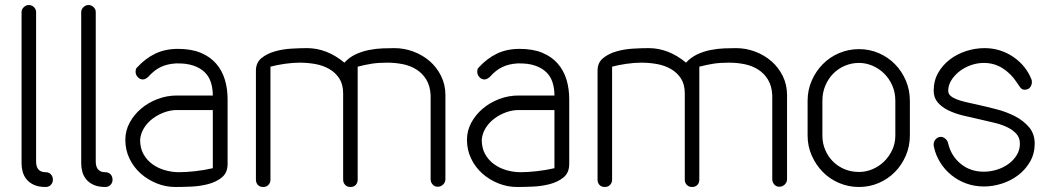

<svg xmlns="http://www.w3.org/2000/svg" viewBox="-20 -746 4195 766"><path d="M162 -59Q175 -59 183 -50.5Q191 -42 191 -29Q191 -17 183 -8.5Q175 0 162 0Q134 0 115.5 -8.5Q97 -17 86 -30.5Q75 -44 70.5 -60.5Q66 -77 66 -94V-698Q66 -709 75 -717.5Q84 -726 95 -726Q107 -726 115.5 -717.5Q124 -709 124 -698V-102Q124 -59 162 -59Z M400 -59Q413 -59 421 -50.5Q429 -42 429 -29Q429 -17 421 -8.5Q413 0 400 0Q372 0 353.5 -8.5Q335 -17 324 -30.5Q313 -44 308.5 -60.5Q304 -77 304 -94V-698Q304 -709 313 -717.5Q322 -726 333 -726Q345 -726 353.5 -717.5Q362 -709 362 -698V-102Q362 -59 400 -59Z M829 -365Q829 -393 821.5 -417Q814 -441 796.5 -458Q779 -475 751 -484.5Q723 -494 682 -493Q647 -491 621 -478.5Q595 -466 572 -440Q567 -435 561 -432Q555 -429 550 -429Q538 -429 529.5 -438.5Q521 -448 521 -459Q521 -471 526 -476Q560 -513 599.5 -532Q639 -551 690 -551Q743 -551 780.5 -535.5Q818 -520 842 -492.5Q866 -465 877 -428.5Q888 -392 888 -350V-92Q888 -57 865.5 -38.5Q843 -20 810.5 -11.5Q778 -3 742.5 -1.5Q707 0 680 0Q641 0 605 -14.5Q569 -29 541 -54Q513 -79 496.5 -113.5Q480 -148 480 -188Q480 -225 497.5 -257Q515 -289 543.5 -313Q572 -337 609 -351Q646 -365 686 -365ZM829 -307H686Q661 -307 636 -298Q611 -289 590 -273.5Q569 -258 555 -236Q541 -214 539 -188Q539 -155 552.5 -131Q566 -107 588 -91Q610 -75 638 -67Q666 -59 694 -59Q722 -59 758.5 -63Q795 -67 829 -75Z M1059 -29Q1059 -17 1051 -8.5Q1043 0 1030 0Q1016 0 1008.5 -8.5Q1001 -17 1001 -29V-464Q1001 -496 1023 -514Q1045 -532 1076.5 -541Q1108 -550 1143 -552Q1178 -554 1205 -554Q1284 -554 1354 -496Q1373 -517 1398.5 -529Q1424 -541 1452 -546.5Q1480 -552 1506.5 -553Q1533 -554 1553 -554Q1593 -554 1630 -540Q1667 -526 1695 -501.5Q1723 -477 1740 -442.5Q1757 -408 1757 -367V-31Q1757 -19 1748 -10Q1739 -1 1726 -1Q1714 -1 1706 -10Q1698 -19 1698 -31V-367Q1696 -404 1680.5 -429Q1665 -454 1641 -469Q1617 -484 1587 -490Q1557 -496 1525 -496Q1490 -496 1464 -492Q1438 -488 1407 -480V-29Q1407 -17 1399.5 -8.5Q1392 0 1378 0Q1365 0 1357 -8.5Q1349 -17 1349 -29V-373Q1349 -409 1334 -432.5Q1319 -456 1294 -470.5Q1269 -485 1238 -490.5Q1207 -496 1176 -496Q1148 -496 1116.5 -491.5Q1085 -487 1059 -480Z M2192 -365Q2192 -393 2184.5 -417Q2177 -441 2159.5 -458Q2142 -475 2114 -484.5Q2086 -494 2045 -493Q2010 -491 1984 -478.5Q1958 -466 1935 -440Q1930 -435 1924 -432Q1918 -429 1913 -429Q1901 -429 1892.5 -438.5Q1884 -448 1884 -459Q1884 -471 1889 -476Q1923 -513 1962.5 -532Q2002 -551 2053 -551Q2106 -551 2143.5 -535.5Q2181 -520 2205 -492.5Q2229 -465 2240 -428.5Q2251 -392 2251 -350V-92Q2251 -57 2228.5 -38.5Q2206 -20 2173.5 -11.5Q2141 -3 2105.5 -1.5Q2070 0 2043 0Q2004 0 1968 -14.5Q1932 -29 1904 -54Q1876 -79 1859.5 -113.5Q1843 -148 1843 -188Q1843 -225 1860.5 -257Q1878 -289 1906.5 -313Q1935 -337 1972 -351Q2009 -365 2049 -365ZM2192 -307H2049Q2024 -307 1999 -298Q1974 -289 1953 -273.5Q1932 -258 1918 -236Q1904 -214 1902 -188Q1902 -155 1915.5 -131Q1929 -107 1951 -91Q1973 -75 2001 -67Q2029 -59 2057 -59Q2085 -59 2121.5 -63Q2158 -67 2192 -75Z M2422 -29Q2422 -17 2414 -8.5Q2406 0 2393 0Q2379 0 2371.5 -8.5Q2364 -17 2364 -29V-464Q2364 -496 2386 -514Q2408 -532 2439.5 -541Q2471 -550 2506 -552Q2541 -554 2568 -554Q2647 -554 2717 -496Q2736 -517 2761.5 -529Q2787 -541 2815 -546.5Q2843 -552 2869.5 -553Q2896 -554 2916 -554Q2956 -554 2993 -540Q3030 -526 3058 -501.5Q3086 -477 3103 -442.5Q3120 -408 3120 -367V-31Q3120 -19 3111 -10Q3102 -1 3089 -1Q3077 -1 3069 -10Q3061 -19 3061 -31V-367Q3059 -404 3043.5 -429Q3028 -454 3004 -469Q2980 -484 2950 -490Q2920 -496 2888 -496Q2853 -496 2827 -492Q2801 -488 2770 -480V-29Q2770 -17 2762.5 -8.5Q2755 0 2741 0Q2728 0 2720 -8.5Q2712 -17 2712 -29V-373Q2712 -409 2697 -432.5Q2682 -456 2657 -470.5Q2632 -485 2601 -490.5Q2570 -496 2539 -496Q2511 -496 2479.5 -491.5Q2448 -487 2422 -480Z M3202 -344Q3202 -387 3218.5 -424.5Q3235 -462 3262.5 -490Q3290 -518 3327.5 -534Q3365 -550 3407 -550Q3449 -550 3486 -534Q3523 -518 3550.5 -490Q3578 -462 3594 -424.5Q3610 -387 3610 -344V-205Q3610 -163 3594 -125.5Q3578 -88 3550.5 -60Q3523 -32 3486 -16Q3449 0 3407 0Q3365 0 3327.5 -16Q3290 -32 3262.5 -60Q3235 -88 3218.5 -125.5Q3202 -163 3202 -205ZM3261 -205Q3261 -174 3272.5 -147.5Q3284 -121 3303.5 -101.5Q3323 -82 3349.5 -71Q3376 -60 3407 -60Q3435 -60 3461 -71Q3487 -82 3507 -101.5Q3527 -121 3539.5 -147.5Q3552 -174 3552 -205V-344Q3552 -377 3540 -404.5Q3528 -432 3508 -452Q3488 -472 3461.5 -483.5Q3435 -495 3407 -495Q3378 -495 3351.5 -484Q3325 -473 3305 -453Q3285 -433 3273 -405Q3261 -377 3261 -344Z M4096 -427Q4099 -412 4091.5 -400Q4084 -388 4068 -388Q4057 -388 4050 -397.5Q4043 -407 4036 -418Q4013 -453 3979.5 -474Q3946 -495 3905 -495Q3879 -495 3853.5 -486Q3828 -477 3808 -461.5Q3788 -446 3775.5 -426Q3763 -406 3763 -384Q3763 -372 3772 -364Q3781 -356 3796 -350Q3811 -344 3832 -339Q3853 -334 3877 -329Q3913 -321 3954 -310.5Q3995 -300 4029 -282.5Q4063 -265 4085.5 -238.5Q4108 -212 4108 -173Q4108 -133 4089.5 -101Q4071 -69 4042 -47Q4013 -25 3977 -13.5Q3941 -2 3906 -2Q3868 -2 3835 -14Q3802 -26 3775.5 -47.5Q3749 -69 3731 -98Q3713 -127 3706 -160Q3702 -176 3711 -188Q3720 -200 3734 -200Q3743 -200 3751.5 -192.5Q3760 -185 3762 -177Q3773 -126 3811.5 -93.5Q3850 -61 3905 -61Q3931 -61 3957 -69Q3983 -77 4003.5 -92Q4024 -107 4036.5 -127.5Q4049 -148 4049 -173Q4049 -196 4035.5 -211.5Q4022 -227 3999.5 -238Q3977 -249 3948 -256L3888 -270Q3855 -277 3822.5 -285Q3790 -293 3764 -305.5Q3738 -318 3721.5 -337Q3705 -356 3705 -384Q3705 -424 3723 -455.5Q3741 -487 3770 -509Q3799 -531 3835 -542.5Q3871 -554 3908 -554Q3971 -554 4022.5 -519Q4074 -484 4096 -427Z"/></svg>

Font: VDS
Style: Thin
Weight: 100
Width: 0
Designer: artmaker
Foundry: artmaker
Version: Version 1.000 2012 initial release